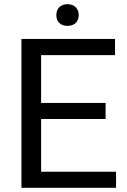

<svg xmlns="http://www.w3.org/2000/svg" viewBox="-20 -897 608 917"><path d="M249 -824.7C249 -795.4 267.1 -773.4 302.2 -773.4C337.4 -773.4 356 -795.4 356 -824.7C356 -854 337.4 -877 302.2 -877C267.1 -877 249 -854 249 -824.7ZM484.4 -405.3H176.3V-633.8H529.3V-710.9H82.5V0H534.2V-76.7H176.3V-328.6H484.4Z"/></svg>

Font: Roboto
Style: Regular
Weight: 400
Designer: Google
Version: Version 2.137; 2017